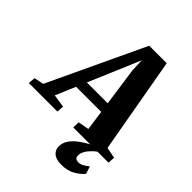

<svg xmlns="http://www.w3.org/2000/svg" viewBox="-342 -897 1283 1283"><g transform="rotate(45 299.0 -256.0)"><path d="M-79 0 -75 -50 -7 -64 313.5 -745H479L599.5 -65L677 -50L674 0H340.5L342.5 -50L419.5 -64L399.5 -205.5H162L102 -64L194.5 -50L190.5 0ZM192.5 -277H389.5L351 -547.5L347 -641L310 -553ZM461.5 233Q409 233 385.2 211.5Q361.5 190 361.5 159.5Q361.5 125.5 379.2 98Q397 70.5 425 48.5Q453 26.5 484 9.2Q515 -8 540.5 -21L569 -29L597 -18.5Q564 2 541.5 24Q519 46 507.5 66.8Q496 87.5 495.5 106Q495 127 504.5 134Q514 141 528.5 141Q549 141 565.8 131.2Q582.5 121.5 603.5 106L620.5 158.5Q600.5 184.5 560 208.8Q519.5 233 461.5 233Z"/></g></svg>

Font: Merriweather 24pt Black
Style: Italic
Weight: 900
Italic angle: -7.8°
Designer: Eben Sorkin
Foundry: Eben Sorkin
Version: Version 2.101